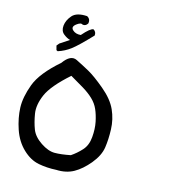

<svg xmlns="http://www.w3.org/2000/svg" viewBox="-69 -455 638 695"><g transform="rotate(10 250.0 -108.0)"><path d="M182.6 175.8Q148.4 174.8 117.2 166Q85.9 157.2 60.1 127.9Q34.2 98.6 23.9 56.6Q13.7 14.6 15.6 -23.9Q17.6 -62.5 40 -109.9Q62.5 -157.2 133.8 -209Q163.1 -243.2 187 -228.5Q210.9 -213.9 234.9 -197.8Q258.8 -181.6 294.4 -146Q330.1 -110.4 342.3 -75.2Q354.5 -40 352.5 -2.9Q350.6 34.2 343.3 64.9Q335.9 95.7 307.1 125Q278.3 154.3 249 167.5Q219.7 180.7 182.6 175.8ZM225.6 114.3Q247.1 102.5 266.1 85Q285.2 67.4 290.5 36.6Q295.9 5.9 293 -20Q290 -45.9 283.2 -65.9Q276.4 -85.9 261.7 -102.5Q247.1 -119.1 225.6 -134.8Q204.1 -150.4 177.7 -168.9Q110.4 -119.1 89.8 -81.1Q69.3 -43 71.8 -11.2Q74.2 20.5 81.5 45.9Q88.9 71.3 115.7 92.8Q142.6 114.3 166.5 116.2Q190.4 118.2 225.6 114.3ZM113.3 -248 108.4 -251 105.5 -267.6 114.3 -276.4 150.4 -295.9Q138.7 -299.8 126.5 -311.5Q114.3 -323.2 118.2 -343.3Q122.1 -363.3 139.6 -380.4Q157.2 -397.5 196.3 -391.6Q210 -382.8 205.1 -366.2Q197.3 -355.5 185.5 -358.4Q178.7 -365.2 162.1 -354.5Q145.5 -343.8 155.8 -332Q166 -320.3 185.5 -320.3Q215.8 -349.6 227.5 -348.6Q238.3 -340.8 235.4 -327.1Q184.6 -282.2 162.1 -268.1Q139.6 -253.9 113.3 -248Z"/></g></svg>

Font: JasonHandwriting2
Style: Regular
Weight: 400
Version: Version 1.05.10